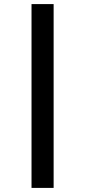

<svg xmlns="http://www.w3.org/2000/svg" viewBox="-20 -780 416 938"><path d="M242 138V-760H134V138Z"/></svg>

Font: IBM Plex Thai Looped SemiBold
Style: Regular
Weight: 600
Designer: Mike Abbink, Paul van der Laan, Pieter van Rosmalen, Ben Mitchell, Mark Frömberg
Foundry: Bold Monday
Version: Version 1.0